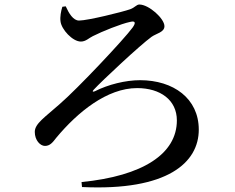

<svg xmlns="http://www.w3.org/2000/svg" viewBox="-20 -785 1040 850"><path d="M271 -757C285 -726 304 -694 330 -694C368 -694 522 -732 556 -744C578 -752 584 -765 597 -765C639 -765 708 -703 708 -669C708 -642 672 -637 651 -622C601 -586 431 -427 395 -388C387 -380 391 -377 400 -381C459 -411 536 -430 600 -430C748 -430 860 -349 860 -211C860 -66 723 61 343 43L341 21C613 -6 763 -104 763 -252C763 -342 690 -395 587 -395C454 -395 324 -289 229 -175C213 -154 201 -139 179 -139C158 -139 134 -164 134 -201C134 -238 179 -266 244 -324C325 -394 530 -612 567 -663C582 -684 580 -694 556 -688C517 -680 432 -646 391 -625C374 -617 360 -601 338 -601C301 -601 252 -655 248 -690C245 -710 250 -736 256 -755Z"/></svg>

Font: Noto Serif JP SemiBold
Style: Regular
Weight: 600
Designer: Ryoko NISHIZUKA 西塚涼子 (kana & ideographs); Frank Grießhammer (Latin, Greek & Cyrillic); Wenlong ZHANG 张文龙 (bopomofo); San
Foundry: Adobe
Version: Version 2.001;hotconv 1.1.0;makeotfexe 2.6.0